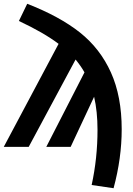

<svg xmlns="http://www.w3.org/2000/svg" viewBox="-27 -777 702 1016"><path d="M117 -757Q289 -690 396 -605Q503 -520 560 -393.5Q617 -267 617 -93Q617 60 574 219L458 202Q489 60 489 -90Q489 -187 471 -265L347 0H218L420 -394Q403 -425 373 -462L125 0H-7L283 -545Q205 -604 73 -666Z"/></svg>

Font: FiraGO SemiBold
Style: Regular
Weight: 600
Designer: bBox Type
Foundry: bBox Type GmbH
Version: Version 1.001;PS 001.001;hotconv 1.0.88;makeotf.lib2.5.64775